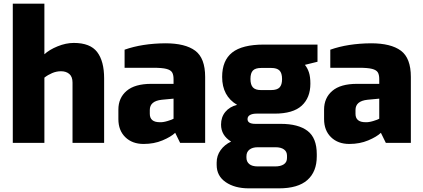

<svg xmlns="http://www.w3.org/2000/svg" viewBox="-20 -782 2316 1051"><path d="M50 -762H223V-485Q250 -510 295.5 -528.5Q341 -547 384 -547Q474 -547 512 -497Q550 -447 550 -353V0H377V-330Q377 -362 359.5 -377Q342 -392 314 -392Q289 -392 265.5 -382Q242 -372 223 -357V0H50Z M628 -130V-182Q628 -246 673 -284.5Q718 -323 808 -323H930V-349Q930 -373 922 -386Q914 -399 890.5 -405Q867 -411 820 -411H662V-510Q758 -544 885 -545Q994 -545 1048.5 -504.5Q1103 -464 1103 -361V0H966L939 -55Q916 -33 869.5 -13.5Q823 6 766 6Q704 6 666 -31Q628 -68 628 -130ZM930 -132V-242L866 -236Q800 -229 800 -180V-159Q800 -113 855 -113Q872 -112 897 -119.5Q922 -127 930 -132Z M1718 -444 1649 -427Q1663 -410 1671 -386Q1679 -362 1679 -324Q1679 -247 1631.5 -203.5Q1584 -160 1483 -160H1384Q1362 -160 1348.5 -152.5Q1335 -145 1335 -130Q1335 -104 1378 -104H1517Q1613 -104 1663.5 -65.5Q1714 -27 1714 62V74Q1714 158 1662.5 203.5Q1611 249 1507 249H1342Q1265 249 1215.5 215Q1166 181 1166 121V108Q1166 70 1187.5 40Q1209 10 1245 -7Q1190 -41 1190 -100Q1190 -141 1213.5 -169.5Q1237 -198 1278 -208Q1196 -256 1196 -361Q1196 -451 1251 -494.5Q1306 -538 1425 -538H1718ZM1524 -349Q1524 -382 1510 -396Q1496 -410 1465 -410H1410Q1378 -410 1364.5 -396Q1351 -382 1351 -350Q1351 -318 1364.5 -303.5Q1378 -289 1408 -289H1464Q1497 -289 1510.5 -303.5Q1524 -318 1524 -349ZM1391 24Q1362 24 1345.5 37Q1329 50 1329 73V81Q1329 103 1344.5 116Q1360 129 1391 129H1486Q1516 129 1533.5 117.5Q1551 106 1551 83V70Q1551 48 1534.5 36Q1518 24 1488 24Z M1754 -130V-182Q1754 -246 1799 -284.5Q1844 -323 1934 -323H2056V-349Q2056 -373 2048 -386Q2040 -399 2016.5 -405Q1993 -411 1946 -411H1788V-510Q1884 -544 2011 -545Q2120 -545 2174.5 -504.5Q2229 -464 2229 -361V0H2092L2065 -55Q2042 -33 1995.5 -13.5Q1949 6 1892 6Q1830 6 1792 -31Q1754 -68 1754 -130ZM2056 -132V-242L1992 -236Q1926 -229 1926 -180V-159Q1926 -113 1981 -113Q1998 -112 2023 -119.5Q2048 -127 2056 -132Z"/></svg>

Font: Exo ExtraBold
Style: Regular
Weight: 800
Designer: Natanael Gama
Foundry: Natanael Gama
Version: Version 1.500